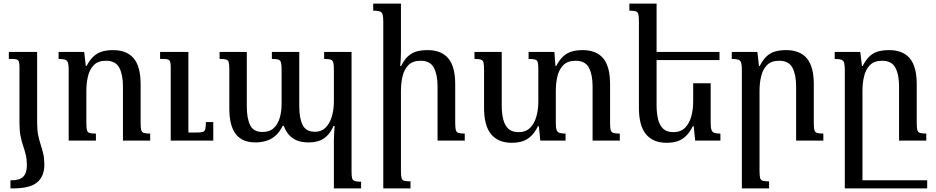

<svg xmlns="http://www.w3.org/2000/svg" viewBox="-20 -780 5190 1065"><path d="M88 -98V-407Q88 -437 81 -445Q74 -453 48 -453H29V-492H186V-98Q186 -58 192 -29.5Q198 -1 206 23.5Q214 48 220 73.5Q226 99 226 134Q226 198 186 231.5Q146 265 53 265H38V220H45Q89 220 109 200Q129 180 129 137Q129 104 123 79Q117 54 108.5 29.5Q100 5 94 -25.5Q88 -56 88 -98Z M813 -39V0H662V-301Q662 -366 641.5 -404.5Q621 -443 568 -443Q524 -443 500.5 -419Q477 -395 468 -357Q459 -319 459 -276V-98Q459 -72 462 -59Q465 -46 476.5 -42.5Q488 -39 512 -39V0H361V-394Q361 -420 357 -432.5Q353 -445 341 -449Q329 -453 305 -453V-492H447L456 -414H460Q480 -451 501.5 -469.5Q523 -488 549 -495Q575 -502 607 -502Q683 -502 721.5 -456.5Q760 -411 760 -313V-100Q760 -73 763 -60Q766 -47 777.5 -43Q789 -39 813 -39ZM1163 -103V0H927V-407Q927 -437 920 -445Q913 -453 887 -453H868V-492H1025V-45H1070Q1093 -45 1104 -48Q1115 -51 1118.5 -63.5Q1122 -76 1122 -103Z M1778 -492H1930V172Q1930 196 1933 208Q1936 220 1947.5 224Q1959 228 1983 228V265H1832V-4Q1832 -24 1833.5 -43Q1835 -62 1836 -81H1830Q1814 -45 1792.5 -25Q1771 -5 1746 2.5Q1721 10 1691 10Q1654 10 1627 -1Q1600 -12 1582 -33Q1564 -54 1554 -82H1548Q1532 -49 1510 -29Q1488 -9 1459.5 0.5Q1431 10 1397 10Q1323 10 1287.5 -36.5Q1252 -83 1252 -178V-397Q1252 -423 1248.5 -435Q1245 -447 1234 -450Q1223 -453 1198 -453V-492H1349V-191Q1349 -123 1367.5 -85.5Q1386 -48 1436 -48Q1475 -48 1498 -69Q1521 -90 1531.5 -125.5Q1542 -161 1542 -203V-393Q1542 -420 1538.5 -433Q1535 -446 1524 -449.5Q1513 -453 1488 -453V-492H1640V-191Q1640 -123 1659 -86Q1678 -49 1727 -49Q1763 -49 1786 -72Q1809 -95 1820.5 -133.5Q1832 -172 1832 -216V-393Q1832 -419 1829 -432Q1826 -445 1815 -449Q1804 -453 1778 -453Z M2558 -39V0H2407V-301Q2407 -366 2386.5 -404.5Q2366 -443 2313 -443Q2269 -443 2245.5 -419Q2222 -395 2213 -357Q2204 -319 2204 -276V167Q2204 193 2207 206Q2210 219 2221.5 222.5Q2233 226 2257 226V265H2106V-662Q2106 -688 2102 -700.5Q2098 -713 2086 -717Q2074 -721 2050 -721V-760H2204V-493Q2204 -473 2203 -453.5Q2202 -434 2200 -414H2205Q2224 -452 2246 -470.5Q2268 -489 2294 -495.5Q2320 -502 2352 -502Q2428 -502 2466.5 -456.5Q2505 -411 2505 -313V-100Q2505 -73 2508 -60Q2511 -47 2522.5 -43Q2534 -39 2558 -39Z M3364 -100Q3364 -73 3367 -60Q3370 -47 3381.5 -43Q3393 -39 3418 -39V0H3267V-301Q3267 -366 3246.5 -404.5Q3226 -443 3173 -443Q3129 -443 3105 -419Q3081 -395 3072 -357Q3063 -319 3063 -276V-98Q3063 -72 3067.5 -59.5Q3072 -47 3083.5 -43Q3095 -39 3117 -39V0H2977L2969 -80H2964Q2947 -46 2926.5 -26Q2906 -6 2880 3Q2854 12 2818 12Q2744 12 2704.5 -35Q2665 -82 2665 -182V-392Q2665 -420 2662 -432.5Q2659 -445 2648 -449Q2637 -453 2612 -453V-492H2763V-196Q2763 -151 2771.5 -117.5Q2780 -84 2800 -65.5Q2820 -47 2856 -47Q2896 -47 2920 -70.5Q2944 -94 2955 -133Q2966 -172 2966 -216V-394Q2966 -421 2963 -433.5Q2960 -446 2948.5 -449.5Q2937 -453 2912 -453V-492H3055L3061 -414H3065Q3085 -451 3106.5 -469.5Q3128 -488 3154 -495Q3180 -502 3212 -502Q3288 -502 3326 -456.5Q3364 -411 3364 -313Z M3922 -318V-98Q3922 -72 3926.5 -59.5Q3931 -47 3942.5 -43Q3954 -39 3976 -39V0H3836L3828 -80H3823Q3806 -46 3785.5 -26Q3765 -6 3739 3Q3713 12 3677 12Q3603 12 3563.5 -35Q3524 -82 3524 -182V-660Q3524 -688 3521 -700.5Q3518 -713 3507 -717Q3496 -721 3471 -721V-760H3622V-196Q3622 -151 3630.5 -117.5Q3639 -84 3659 -65.5Q3679 -47 3715 -47Q3755 -47 3779 -70.5Q3803 -94 3814 -133Q3825 -172 3825 -216V-318ZM3602 -447V-492H3971V-447Z M4547 -39V0H4396V-301Q4396 -366 4375.5 -404.5Q4355 -443 4302 -443Q4258 -443 4234.5 -419Q4211 -395 4202 -357Q4193 -319 4193 -276V167Q4193 193 4196 206Q4199 219 4210.5 222.5Q4222 226 4246 226V265H4095V-394Q4095 -420 4091 -432.5Q4087 -445 4075 -449Q4063 -453 4039 -453V-492H4181L4190 -414H4194Q4214 -452 4235.5 -470.5Q4257 -489 4283 -495.5Q4309 -502 4341 -502Q4417 -502 4455.5 -456.5Q4494 -411 4494 -313V-100Q4494 -73 4497 -60Q4500 -47 4511.5 -43Q4523 -39 4547 -39Z M5065 -100Q5065 -73 5068 -60Q5071 -47 5082.5 -43Q5094 -39 5118 -39V0H4967V-301Q4967 -366 4946.5 -404.5Q4926 -443 4873 -443Q4829 -443 4805.5 -419Q4782 -395 4773 -357Q4764 -319 4764 -276V265H4666V-394Q4666 -420 4662 -432.5Q4658 -445 4646 -449Q4634 -453 4610 -453V-492H4752L4761 -414H4765Q4785 -452 4806.5 -470.5Q4828 -489 4854 -495.5Q4880 -502 4912 -502Q4988 -502 5026.5 -456.5Q5065 -411 5065 -313ZM4676 265V220H5123V265Z"/></svg>

Font: Noto Serif Armenian
Style: Regular
Weight: 400
Designer: Monotype Design Team
Foundry: Monotype Imaging Inc.
Version: Version 2.007